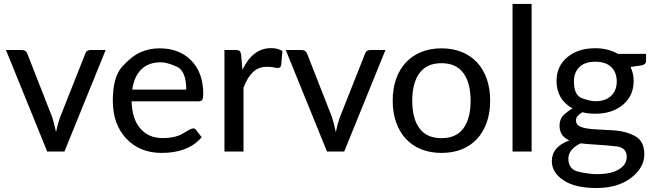

<svg xmlns="http://www.w3.org/2000/svg" viewBox="-20 -757 3268 959"><path d="M87.9 -507.3Q109.9 -507.3 116.7 -488.3L240.7 -171.9Q249.5 -145 259.8 -97.2Q268.1 -137.7 280.3 -171.9L405.8 -488.3Q411.1 -507.3 433.6 -507.3H507.8L301.8 0H215.8L9.8 -507.3Z M783.2 -445.8Q720.7 -445.8 685.1 -409.7Q649.4 -373.5 640.6 -309.6H910.2Q910.2 -403.8 861.6 -424.8Q813 -445.8 783.2 -445.8ZM776.9 -515.6Q875.5 -515.6 935.3 -454.8Q995.1 -394 995.1 -288.1Q995.1 -266.1 990.2 -258.5Q985.4 -251 972.7 -251H637.2Q640.1 -161.1 681.6 -114.3Q723.1 -67.4 790.5 -67.4Q857.9 -67.4 896 -91.6Q934.1 -115.7 944.8 -115.7Q955.6 -115.7 960.4 -106.4L987.3 -71.8Q921.4 6.8 787.1 6.8Q678.2 6.8 610.8 -64.7Q543.5 -136.2 543.5 -254.4Q543.5 -372.6 590.6 -424.6Q637.7 -476.6 681.9 -496.1Q726.1 -515.6 776.9 -515.6Z M1333.5 -516.6Q1369.1 -516.6 1390.6 -502L1384.3 -431.2Q1381.3 -417.5 1368.2 -417.5Q1361.3 -417.5 1347.2 -420.4Q1333 -423.3 1313.5 -423.3Q1271.5 -423.3 1243.7 -397.2Q1215.8 -371.1 1196.3 -318.4V0H1101.1V-507.3H1155.8Q1171.4 -507.3 1177 -502Q1182.6 -496.6 1184.6 -481.9L1190.9 -408.2Q1242.7 -516.6 1333.5 -516.6Z M1485.4 -507.3Q1507.3 -507.3 1514.2 -488.3L1638.2 -171.9Q1647 -145 1657.2 -97.2Q1665.5 -137.7 1677.7 -171.9L1803.2 -488.3Q1808.6 -507.3 1831.1 -507.3H1905.3L1699.2 0H1613.3L1407.2 -507.3Z M2075.2 -116Q2111.3 -66.9 2185.1 -66.9Q2258.8 -66.9 2294.7 -116Q2330.6 -165 2330.6 -253.9Q2330.6 -342.8 2294.4 -392.1Q2258.3 -441.4 2185.1 -441.4Q2111.8 -441.4 2075.4 -392.1Q2039.1 -342.8 2039.1 -253.9Q2039.1 -165 2075.2 -116ZM2084.2 -497.3Q2129.4 -515.6 2185.3 -515.6Q2241.2 -515.6 2286.4 -497.3Q2331.5 -479 2363 -445.1Q2394.5 -411.1 2411.4 -362.8Q2428.2 -314.5 2428.2 -254.4Q2428.2 -194.3 2411.4 -146Q2394.5 -97.7 2363 -63.5Q2331.5 -29.3 2286.4 -11.2Q2241.2 6.8 2185.3 6.8Q2129.4 6.8 2084.2 -11.2Q2039.1 -29.3 2007.3 -63.5Q1975.6 -97.7 1958.5 -146Q1941.4 -194.3 1941.4 -254.4Q1941.4 -314.5 1958.5 -362.8Q1975.6 -411.1 2007.3 -445.1Q2039.1 -479 2084.2 -497.3Z M2635.3 -737.3V0H2540V-737.3Z M2953.6 -251.5Q3004.4 -251.5 3032.5 -278.3Q3060.5 -305.2 3060.5 -350.1Q3060.5 -395 3033.2 -421.9Q3005.9 -448.7 2953.4 -448.7Q2900.9 -448.7 2873.8 -421.9Q2846.7 -395 2846.7 -350.1Q2846.7 -281.2 2887 -266.4Q2927.2 -251.5 2953.6 -251.5ZM2818.8 35.6Q2818.8 89.8 2871.6 101.3Q2924.3 112.8 2960.4 112.8Q3032.2 112.8 3071.3 88.9Q3110.4 64.9 3110.4 26.4Q3110.4 -20 3058.8 -25.9Q3007.3 -31.7 2956.1 -34.7Q2904.8 -37.6 2879.9 -41Q2818.8 -11.2 2818.8 35.6ZM2759.8 -352.5Q2759.8 -426.3 2813.5 -471.2Q2867.2 -516.1 2953.6 -516.1Q3017.1 -516.1 3066.9 -487.8H3207V-453.1Q3207 -435.1 3185.1 -430.7L3129.4 -422.4Q3145 -390.1 3145 -352.5Q3145 -278.8 3091.6 -233.9Q3038.1 -189 2953.6 -189Q2918.5 -189 2888.7 -196.3Q2856.9 -177.7 2856.9 -157.2Q2856.9 -136.7 2871.8 -128.2Q2886.7 -119.6 2910.6 -115.5Q2934.6 -111.3 2965.1 -110.4Q2995.6 -109.4 3051.3 -105.5Q3106.9 -101.6 3152.6 -76.9Q3198.2 -52.2 3198.2 14.2Q3198.2 80.6 3132.1 131.3Q3065.9 182.1 2959 182.1Q2852.1 182.1 2794.2 143.3Q2736.3 104.5 2736.3 47.9Q2736.3 -23.9 2823.7 -55.7Q2774.9 -76.7 2774.9 -128.4Q2774.9 -166 2799.6 -186.8Q2824.2 -207.5 2839.8 -215.3Q2759.8 -260.3 2759.8 -352.5Z"/></svg>

Font: Lato-Medium
Style: Regular
Weight: 500
Designer: Lukasz Dziedzic
Foundry: tyPoland Lukasz Dziedzic
Version: Version 2.006; 2014-01-15